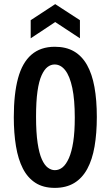

<svg xmlns="http://www.w3.org/2000/svg" viewBox="-20 -899 537 932"><path d="M246 13Q190 13 152 -11.5Q114 -36 91 -81Q68 -126 57.5 -189.5Q47 -253 47 -330Q47 -443 67.5 -519Q88 -595 132.5 -633.5Q177 -672 246 -672Q301 -672 339.5 -649.5Q378 -627 402.5 -583.5Q427 -540 438.5 -476.5Q450 -413 450 -331Q450 -252 439 -188Q428 -124 403.5 -79Q379 -34 340 -10.5Q301 13 246 13ZM246 -73Q267 -73 284 -87Q301 -101 314.5 -131.5Q328 -162 335.5 -210.5Q343 -259 343 -328Q343 -415 331 -472Q319 -529 297 -557.5Q275 -586 245 -586Q227 -586 211 -574Q195 -562 182 -533.5Q169 -505 162 -456Q155 -407 155 -332Q155 -256 162.5 -205.5Q170 -155 183 -126Q196 -97 212.5 -85Q229 -73 246 -73ZM129 -713V-801L248 -879L368 -801V-713L248 -792Z"/></svg>

Font: Bricolage Grotesque Condensed Medium
Style: Regular
Weight: 500
Width: 3
Designer: Mathieu Triay
Foundry: Atelier Triay
Version: Version 1.000;gftools[0.9.30]